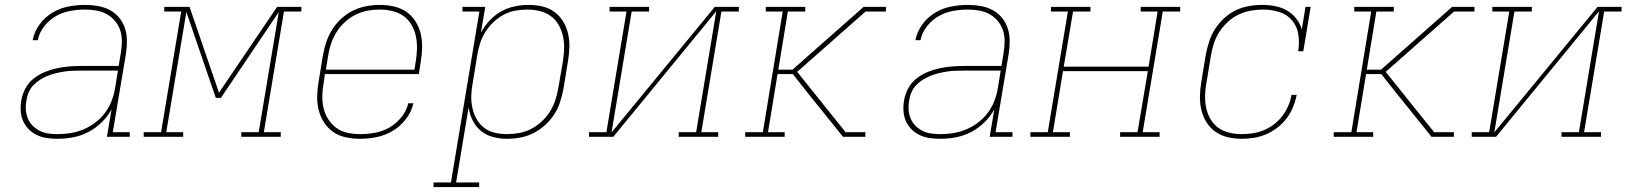

<svg xmlns="http://www.w3.org/2000/svg" viewBox="-20 -558 6640 783"><path d="M215 8Q193 8 171.5 5Q150 2 131 -7Q112 -16 97.5 -30.5Q83 -45 74.5 -64Q66 -83 64.5 -105Q63 -127 67 -149Q71 -173 83.5 -197Q96 -221 117 -237.5Q138 -254 162 -264Q186 -274 211.5 -279.5Q237 -285 261.5 -287Q286 -289 311 -289H464L473 -344Q477 -368 477 -391Q477 -414 470 -435Q463 -456 448.5 -473Q434 -490 415 -500.5Q396 -511 373 -515Q350 -519 327 -519Q297 -519 266.5 -513.5Q236 -508 208.5 -492.5Q181 -477 160.5 -451Q140 -425 134 -394H113Q120 -429 141.5 -458.5Q163 -488 194 -506.5Q225 -525 259.5 -531.5Q294 -538 327 -538Q353 -538 379 -533.5Q405 -529 427 -517.5Q449 -506 465 -487Q481 -468 489 -444.5Q497 -421 497.5 -394.5Q498 -368 494 -341L440 -19H509V0H416L435 -112Q419 -83 394.5 -59Q370 -35 340 -19.5Q310 -4 278.5 2Q247 8 215 8ZM216 -11Q243 -11 269.5 -15.5Q296 -20 322 -31Q348 -42 371 -60Q394 -78 410.5 -101Q427 -124 436.5 -150Q446 -176 450 -203L461 -270H311Q294 -270 277.5 -269.5Q261 -269 244 -266.5Q227 -264 210 -260Q193 -256 176.5 -249.5Q160 -243 144.5 -233.5Q129 -224 116.5 -211Q104 -198 97 -181.5Q90 -165 88 -148Q84 -129 85.5 -110Q87 -91 94 -74Q101 -57 114 -44.5Q127 -32 143 -24Q159 -16 178 -13.5Q197 -11 216 -11Z M566 0V-19H637L719 -511H650V-530H753L873 -180L1110 -530H1209V-511H1138L1056 -19H1125V0H964V-19H1035L1117 -509L881 -159H860L740 -509L658 -19H727V0Z M1448 8Q1419 8 1390.5 2Q1362 -4 1339.5 -19.5Q1317 -35 1302 -58Q1287 -81 1280 -108Q1273 -135 1273.5 -164.5Q1274 -194 1279 -223L1297 -333Q1302 -361 1311 -387.5Q1320 -414 1335.5 -438.5Q1351 -463 1373 -483Q1395 -503 1421 -515.5Q1447 -528 1475 -533Q1503 -538 1530 -538Q1559 -538 1587 -531.5Q1615 -525 1637 -510Q1659 -495 1674 -471.5Q1689 -448 1695.5 -421Q1702 -394 1701.5 -365Q1701 -336 1696 -307L1688 -256H1305L1300 -220Q1295 -194 1294.5 -167.5Q1294 -141 1299.5 -117Q1305 -93 1318.5 -72Q1332 -51 1351.5 -36.5Q1371 -22 1396.5 -16.5Q1422 -11 1448 -11Q1478 -11 1509 -16.5Q1540 -22 1568 -38Q1596 -54 1617 -80Q1638 -106 1645 -137H1666Q1658 -102 1635.5 -72.5Q1613 -43 1582 -24.5Q1551 -6 1516.5 1Q1482 8 1448 8ZM1670 -274 1676 -310Q1680 -336 1680.5 -362Q1681 -388 1675.5 -412.5Q1670 -437 1657.5 -458Q1645 -479 1625 -493Q1605 -507 1580 -513Q1555 -519 1529 -519Q1504 -519 1479 -514.5Q1454 -510 1430 -498Q1406 -486 1386 -467.5Q1366 -449 1352 -426.5Q1338 -404 1330 -379.5Q1322 -355 1318 -330L1309 -274Z M1748 205V186H1819L1935 -511H1866V-530H1959L1941 -425Q1956 -452 1977 -474.5Q1998 -497 2024 -511.5Q2050 -526 2079 -532Q2108 -538 2136 -538Q2165 -538 2192.5 -531.5Q2220 -525 2241.5 -509Q2263 -493 2277 -469.5Q2291 -446 2297 -419.5Q2303 -393 2302 -364Q2301 -335 2296 -307L2278 -197Q2273 -170 2264.5 -143Q2256 -116 2240.5 -92Q2225 -68 2203 -48Q2181 -28 2155 -15Q2129 -2 2102 3Q2075 8 2047 8Q2018 8 1990 0.5Q1962 -7 1941 -24.5Q1920 -42 1907.5 -67Q1895 -92 1891 -120L1840 186H1934V205ZM2047 -11Q2072 -11 2097 -15.5Q2122 -20 2145.5 -32Q2169 -44 2189 -62.5Q2209 -81 2223 -103.5Q2237 -126 2245 -150.5Q2253 -175 2257 -200L2276 -310Q2280 -336 2280.5 -362Q2281 -388 2275.5 -412Q2270 -436 2257.5 -457.5Q2245 -479 2225.5 -493Q2206 -507 2181 -513Q2156 -519 2130 -519Q2106 -519 2081 -514.5Q2056 -510 2033 -497.5Q2010 -485 1991 -466.5Q1972 -448 1958.5 -426Q1945 -404 1937.5 -380Q1930 -356 1926 -331L1908 -221Q1903 -196 1902 -170Q1901 -144 1906 -120Q1911 -96 1922.5 -74.5Q1934 -53 1953 -38Q1972 -23 1996.5 -17Q2021 -11 2047 -11Z M2382 0V-19H2453L2535 -511H2466V-530H2627V-511H2556L2474 -18L2895 -530H2993V-511H2922L2840 -19H2909V0H2748V-19H2819L2901 -512L2481 0Z M3019 0V-19H3091L3172 -511H3103V-530H3264V-511H3193L3154 -274H3212L3502 -530H3593V-511H3510L3231 -265L3430 -17V-19H3509V0H3418L3278 -174L3213 -256H3151L3112 -19H3180V0Z M3815 8Q3793 8 3771.5 5Q3750 2 3731 -7Q3712 -16 3697.5 -30.5Q3683 -45 3674.5 -64Q3666 -83 3664.5 -105Q3663 -127 3667 -149Q3671 -173 3683.5 -197Q3696 -221 3717 -237.5Q3738 -254 3762 -264Q3786 -274 3811.5 -279.5Q3837 -285 3861.5 -287Q3886 -289 3911 -289H4064L4073 -344Q4077 -368 4077 -391Q4077 -414 4070 -435Q4063 -456 4048.5 -473Q4034 -490 4015 -500.5Q3996 -511 3973 -515Q3950 -519 3927 -519Q3897 -519 3866.5 -513.5Q3836 -508 3808.5 -492.5Q3781 -477 3760.5 -451Q3740 -425 3734 -394H3713Q3720 -429 3741.5 -458.5Q3763 -488 3794 -506.5Q3825 -525 3859.5 -531.5Q3894 -538 3927 -538Q3953 -538 3979 -533.5Q4005 -529 4027 -517.5Q4049 -506 4065 -487Q4081 -468 4089 -444.5Q4097 -421 4097.5 -394.5Q4098 -368 4094 -341L4040 -19H4109V0H4016L4035 -112Q4019 -83 3994.5 -59Q3970 -35 3940 -19.5Q3910 -4 3878.5 2Q3847 8 3815 8ZM3816 -11Q3843 -11 3869.5 -15.5Q3896 -20 3922 -31Q3948 -42 3971 -60Q3994 -78 4010.5 -101Q4027 -124 4036.5 -150Q4046 -176 4050 -203L4061 -270H3911Q3894 -270 3877.5 -269.5Q3861 -269 3844 -266.5Q3827 -264 3810 -260Q3793 -256 3776.5 -249.5Q3760 -243 3744.5 -233.5Q3729 -224 3716.5 -211Q3704 -198 3697 -181.5Q3690 -165 3688 -148Q3684 -129 3685.5 -110Q3687 -91 3694 -74Q3701 -57 3714 -44.5Q3727 -32 3743 -24Q3759 -16 3778 -13.5Q3797 -11 3816 -11Z M4182 0V-19H4253L4335 -511H4266V-530H4427V-511H4356L4318 -286H4664L4701 -511H4632V-530H4793V-511H4722L4640 -19H4709V0H4548V-19H4619L4661 -268H4315L4274 -19H4343V0Z M5044 8Q5015 8 4987 1.5Q4959 -5 4937 -20.5Q4915 -36 4900.5 -59Q4886 -82 4879.5 -109Q4873 -136 4873.5 -165Q4874 -194 4879 -223L4897 -333Q4902 -360 4910.5 -387Q4919 -414 4934.5 -438.5Q4950 -463 4971.5 -483Q4993 -503 5018.5 -515.5Q5044 -528 5072 -533Q5100 -538 5127 -538Q5154 -538 5180 -533Q5206 -528 5228 -515.5Q5250 -503 5266 -482.5Q5282 -462 5289 -438L5304 -530H5325L5295 -349H5274Q5280 -383 5275 -416.5Q5270 -450 5249.5 -474.5Q5229 -499 5197 -509Q5165 -519 5131 -519Q5106 -519 5080.5 -514.5Q5055 -510 5031 -498.5Q5007 -487 4987 -468.5Q4967 -450 4952.5 -427.5Q4938 -405 4930 -380Q4922 -355 4918 -330L4900 -220Q4895 -194 4894.5 -168Q4894 -142 4899 -118Q4904 -94 4916.5 -72.5Q4929 -51 4948.5 -37Q4968 -23 4993 -17Q5018 -11 5044 -11Q5066 -11 5089 -14.5Q5112 -18 5134 -27Q5156 -36 5175.5 -51Q5195 -66 5209.5 -85Q5224 -104 5233.5 -126Q5243 -148 5247 -171H5268Q5263 -145 5253 -121Q5243 -97 5227 -75.5Q5211 -54 5189.5 -37.5Q5168 -21 5143.5 -10.5Q5119 0 5094 4Q5069 8 5044 8Z M5419 0V-19H5491L5572 -511H5503V-530H5664V-511H5593L5554 -274H5612L5902 -530H5993V-511H5910L5631 -265L5830 -17V-19H5909V0H5818L5678 -174L5613 -256H5551L5512 -19H5580V0Z M5982 0V-19H6053L6135 -511H6066V-530H6227V-511H6156L6074 -18L6495 -530H6593V-511H6522L6440 -19H6509V0H6348V-19H6419L6501 -512L6081 0Z"/></svg>

Font: Iosevka Curly Slab ThExObl
Style: Regular
Weight: 100
Width: 7
Italic angle: -9°
Monospace: yes
Designer: Belleve Invis
Foundry: Belleve Invis
Version: Version 11.1.0; ttfautohint (v1.8.3)